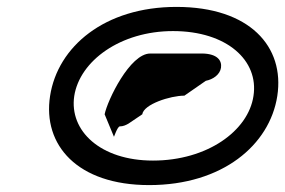

<svg xmlns="http://www.w3.org/2000/svg" viewBox="-20 -732 826 556"><path d="M125 -454C103 -312 204 -196 412 -196C624 -196 761 -312 783 -454C805 -597 703 -712 491 -712C283 -712 147 -597 125 -454ZM195 -454C211 -556 329 -642 481 -642C638 -642 730 -556 714 -454C699 -353 580 -267 423 -267C271 -267 180 -353 195 -454ZM283 -401 310 -336C309 -332 320 -366 327 -366C337 -366 345 -370 352 -374L392 -401C396 -430 473 -455 514 -455L576 -498C597 -502 617 -516 620 -536C623 -557 609 -576 567 -577H415C356 -577 291 -441 283 -401Z"/></svg>

Font: Ampere
Style: SuExtIta
Weight: 400
Version: Version 1